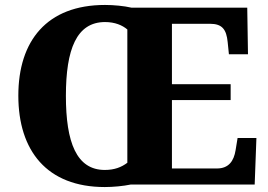

<svg xmlns="http://www.w3.org/2000/svg" viewBox="-20 -745 1083 775"><path d="M403 10C437 10 478 6 507 0H1008L1015 -188H939L931 -139C924 -95 903 -65 856 -65H674V-341H911V-405H674V-649H828C877 -649 894 -626 899 -575L904 -526H981L978 -714H511C481 -721 439 -725 404 -725C169 -725 54 -580 54 -359C54 -137 169 10 403 10ZM403 -59C289 -59 246 -170 246 -358C246 -546 289 -656 404 -656C444 -656 474 -643 494 -626V-88C470 -70 442 -59 403 -59Z"/></svg>

Font: Noto Serif Gurmukhi ExtraBold
Style: Regular
Weight: 800
Designer: Vaibhav Singh and the Monotype Design Team
Foundry: Monotype Imaging Inc.
Version: Version 2.004